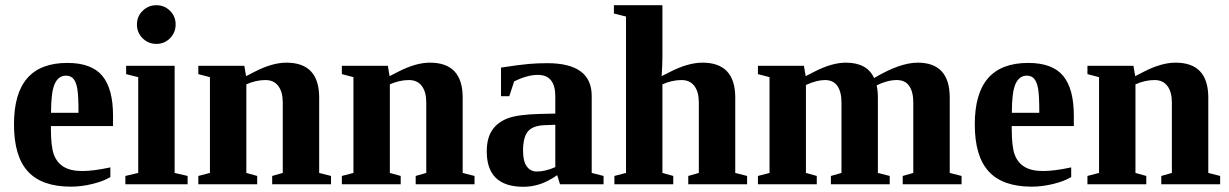

<svg xmlns="http://www.w3.org/2000/svg" viewBox="-20 -714 4763 744"><path d="M241.2 -470.2Q334.5 -470.2 376.2 -420.4Q418 -370.6 418 -265.6V-225.6H177.2V-217.8Q177.2 -145 189 -114.3Q200.7 -83.5 227.1 -67.4Q253.4 -51.3 299.3 -51.3Q342.3 -51.3 407.7 -65.4V-27.8Q380.9 -11.7 338.1 -1.2Q295.4 9.3 254.9 9.3Q142.1 9.3 88.1 -49.6Q34.2 -108.4 34.2 -231.9Q34.2 -352.1 85.7 -411.1Q137.2 -470.2 241.2 -470.2ZM235.8 -420.9Q206.5 -420.9 192.1 -389.2Q177.7 -357.4 177.7 -276.9H284.2Q284.2 -342.3 279.8 -368.9Q275.4 -395.5 264.9 -408.2Q254.4 -420.9 235.8 -420.9Z M656.7 -43.9 707 -32.2V0H465.8V-32.2L515.6 -43.9V-415L468.8 -426.8V-459H656.7ZM510.7 -619.1Q510.7 -650.9 533 -672.4Q555.2 -693.8 585.9 -693.8Q617.2 -693.8 638.9 -672.1Q660.6 -650.4 660.6 -619.1Q660.6 -588.4 639.2 -566.2Q617.7 -543.9 585.9 -543.9Q554.7 -543.9 532.7 -565.7Q510.7 -587.4 510.7 -619.1Z M933.6 -418.9 966.8 -436Q1035.2 -471.2 1089.8 -471.2Q1216.8 -471.2 1216.8 -335.9V-43.9L1262.7 -32.2V0H1034.7V-32.2L1075.7 -43.9V-316.9Q1075.7 -357.9 1058.3 -380.9Q1041 -403.8 1008.8 -403.8Q971.7 -403.8 934.6 -387.2V-43.9L976.6 -32.2V0H748.5V-32.2L793.5 -43.9V-415L748.5 -426.8V-459H926.8Z M1489.7 -418.9 1522.9 -436Q1591.3 -471.2 1646 -471.2Q1772.9 -471.2 1772.9 -335.9V-43.9L1818.8 -32.2V0H1590.8V-32.2L1631.8 -43.9V-316.9Q1631.8 -357.9 1614.5 -380.9Q1597.2 -403.8 1564.9 -403.8Q1527.8 -403.8 1490.7 -387.2V-43.9L1532.7 -32.2V0H1304.7V-32.2L1349.6 -43.9V-415L1304.7 -426.8V-459H1482.9Z M2100.6 -469.2Q2272.9 -469.2 2272.9 -342.3V-43.9L2318.8 -32.2V0H2149.9L2139.2 -35.2Q2101.1 -9.3 2070.3 0.2Q2039.6 9.8 2008.3 9.8Q1866.2 9.8 1866.2 -127Q1866.2 -178.7 1887.2 -209.7Q1908.2 -240.7 1947.8 -255.6Q1987.3 -270.5 2072.3 -272.5L2131.8 -273.9V-340.8Q2131.8 -423.8 2064 -423.8Q2022.9 -423.8 1972.2 -398.4L1953.6 -341.3H1921.4V-452.1Q1995.1 -463.4 2029.8 -466.3Q2064.5 -469.2 2100.6 -469.2ZM2131.8 -230.5 2090.8 -229Q2043.5 -227.1 2025.1 -204.1Q2006.8 -181.2 2006.8 -129.9Q2006.8 -88.4 2021.5 -68.8Q2036.1 -49.3 2059.6 -49.3Q2092.8 -49.3 2131.8 -66.4Z M2546.9 -495.1Q2546.9 -462.9 2543.9 -418.9L2577.6 -436Q2647 -471.2 2702.1 -471.2Q2829.1 -471.2 2829.1 -335.9V-43.9L2875 -32.2V0H2647V-32.2L2688 -43.9V-316.9Q2688 -357.9 2670.7 -380.9Q2653.3 -403.8 2621.1 -403.8Q2584 -403.8 2546.9 -387.2V-43.9L2588.9 -32.2V0H2360.8V-32.2L2405.8 -43.9V-649.9L2358.9 -661.6V-693.8H2546.9Z M3102.1 -418.9 3135.3 -436Q3203.6 -471.2 3257.8 -471.2Q3339.8 -471.2 3367.2 -411.6Q3467.3 -471.2 3536.1 -471.2Q3660.2 -471.2 3660.2 -335.9V-43.9L3706.1 -32.2V0H3478V-32.2L3519 -43.9V-316.9Q3519 -357.9 3503.2 -380.9Q3487.3 -403.8 3455.1 -403.8Q3418.9 -403.8 3377 -383.3Q3381.8 -362.8 3381.8 -335.9V-43.9L3427.7 -32.2V0H3199.7V-32.2L3240.7 -43.9V-316.9Q3240.7 -357.9 3224.9 -380.9Q3209 -403.8 3176.8 -403.8Q3144.5 -403.8 3103 -384.8V-43.9L3145 -32.2V0H2917V-32.2L2961.9 -43.9V-415L2917 -426.8V-459H3095.2Z M3964.4 -470.2Q4057.6 -470.2 4099.4 -420.4Q4141.1 -370.6 4141.1 -265.6V-225.6H3900.4V-217.8Q3900.4 -145 3912.1 -114.3Q3923.8 -83.5 3950.2 -67.4Q3976.6 -51.3 4022.5 -51.3Q4065.4 -51.3 4130.9 -65.4V-27.8Q4104 -11.7 4061.3 -1.2Q4018.6 9.3 3978 9.3Q3865.2 9.3 3811.3 -49.6Q3757.3 -108.4 3757.3 -231.9Q3757.3 -352.1 3808.8 -411.1Q3860.4 -470.2 3964.4 -470.2ZM3959 -420.9Q3929.7 -420.9 3915.3 -389.2Q3900.9 -357.4 3900.9 -276.9H4007.3Q4007.3 -342.3 4002.9 -368.9Q3998.5 -395.5 3988 -408.2Q3977.5 -420.9 3959 -420.9Z M4378.9 -418.9 4412.1 -436Q4480.5 -471.2 4535.2 -471.2Q4662.1 -471.2 4662.1 -335.9V-43.9L4708 -32.2V0H4480V-32.2L4521 -43.9V-316.9Q4521 -357.9 4503.7 -380.9Q4486.3 -403.8 4454.1 -403.8Q4417 -403.8 4379.9 -387.2V-43.9L4421.9 -32.2V0H4193.8V-32.2L4238.8 -43.9V-415L4193.8 -426.8V-459H4372.1Z"/></svg>

Font: Liberation Serif
Style: Bold
Weight: 700
Designer: Steve Matteson
Foundry: Ascender Corporation
Version: Version 2.1.5